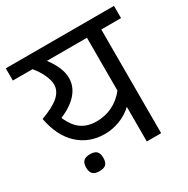

<svg xmlns="http://www.w3.org/2000/svg" viewBox="-152 -745 866 884"><g transform="rotate(-30 280.5 -303.0)"><path d="M567.9 -551.3H462.9V0H386.7V-184.1Q356.9 -155.8 317.4 -140.9Q277.8 -126 238.3 -126Q155.3 -126 98.4 -178.5Q41.5 -231 22.9 -329.6Q88.9 -353.5 118.7 -380.4Q148.4 -407.2 148.4 -440.9Q148.4 -462.9 134.5 -493.4Q120.6 -523.9 97.2 -551.3H-7.3V-616.2H567.9ZM386.7 -551.3H173.8Q222.7 -486.8 222.7 -433.1Q222.7 -388.2 191.9 -352.1Q161.1 -315.9 100.6 -290.5Q122.1 -240.2 154.3 -217.8Q186.5 -195.3 234.9 -195.3Q278.8 -195.3 317.6 -213.9Q356.4 -232.4 386.7 -270.5ZM175.8 -35.2Q175.8 -11.2 165 -0.7Q154.3 9.8 130.4 9.8Q106.4 9.8 95.5 -1Q84.5 -11.7 84.5 -35.2Q84.5 -58.6 95.5 -69.3Q106.4 -80.1 130.4 -80.1Q154.3 -80.1 165 -69.6Q175.8 -59.1 175.8 -35.2Z"/></g></svg>

Font: Varta
Style: Regular
Weight: 400
Designer: Joana Correia, Viktoriya Grabowska, Eben Sorkin
Foundry: Sorkin Type
Version: Version 1.003; ttfautohint (v1.3) -l 8 -r 24 -G 200 -x 12 -H